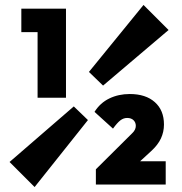

<svg xmlns="http://www.w3.org/2000/svg" viewBox="-20 -741 732 774"><path d="M277.5 -312 334.5 -257 119.5 13 18.5 -88ZM395.5 -396 338.5 -451 558.5 -721 659.5 -620ZM131.5 -347V-706H246V-347ZM66 -611.5V-706H241V-611.5ZM366.5 -58.5 512.5 -203.5Q521 -211.5 524.2 -219Q527.5 -226.5 527.5 -233.5Q527.5 -247.5 518.2 -256.5Q509 -265.5 492.5 -265.5Q478 -265.5 465.2 -255.8Q452.5 -246 435.5 -222.5L361 -290Q384 -326.5 421 -344.2Q458 -362 503 -362Q567.5 -362 604.2 -329.2Q641 -296.5 641 -239Q641 -209.5 628.8 -183Q616.5 -156.5 589 -131.5L503.5 -53ZM366.5 3V-58.5L462.5 -91H648V3Z"/></svg>

Font: Marine Company Thin
Style: Regular
Weight: 100
Designer: Rodrigo Fuenzalida
Foundry: fragTYPE
Version: Version 1.000